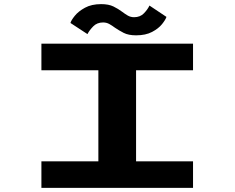

<svg xmlns="http://www.w3.org/2000/svg" viewBox="-20 -912 1140 932"><path d="M181 0V-129H457.5V-571H181V-700H917V-571H640.5V-129H917V0ZM640.5 -740.5Q603.5 -740.5 580.2 -752.5Q557 -764.5 538 -777.5Q524 -788 510.5 -795.5Q497 -803 480.5 -803Q451 -803 432.5 -784Q414 -765 404.5 -746.5L322 -800.5Q325.5 -813.5 343 -835.2Q360.5 -857 392.5 -874.5Q424.5 -892 471 -892Q507.5 -892 530.8 -880.5Q554 -869 572 -855.5Q586.5 -844.5 600.2 -836.5Q614 -828.5 631 -828.5Q660.5 -828.5 678.8 -847.5Q697 -866.5 705.5 -885L788 -830Q783.5 -816 766.5 -794.8Q749.5 -773.5 718.2 -757Q687 -740.5 640.5 -740.5Z"/></svg>

Font: Trispace Expanded
Style: Bold
Weight: 700
Width: 7
Designer: Tyler Finck
Foundry: Etcetera Type Company
Version: Version 1.210; ttfautohint (v1.8.3)